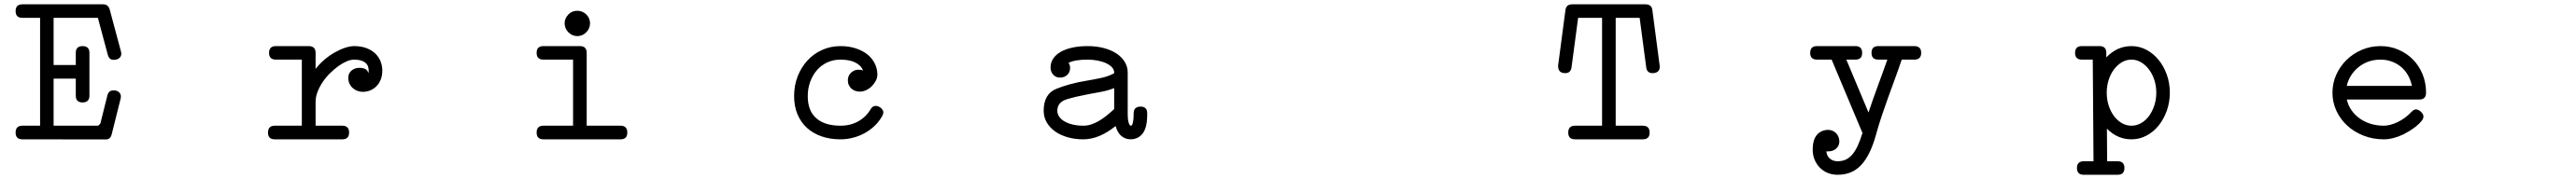

<svg xmlns="http://www.w3.org/2000/svg" viewBox="-20 -638 12081 841"><path d="M85 -554.2Q53.2 -554.2 53.2 -585.9Q53.2 -617.7 85 -617.7H463.4Q487.8 -617.7 494.6 -592.8L546.9 -397.5Q548.8 -391.6 548.8 -384.8Q548.8 -373.5 539.6 -365.2Q530.3 -356.9 512.2 -356.9Q491.7 -356.9 485.4 -381.3L439 -554.2H231.4V-332.5H335.4V-389.6Q335.4 -421.4 367.2 -421.4Q399.4 -421.4 399.4 -389.6V-189Q399.4 -156.7 367.2 -156.7Q335.4 -156.7 335.4 -189V-268.6H231.4V-47.4H438Q442.4 -47.4 450.7 -57.6L483.4 -189Q489.3 -213.4 511.7 -213.4Q529.3 -213.4 538.1 -204.8Q546.9 -196.3 546.9 -185.1Q546.9 -179.2 545.4 -173.3L503.9 -7.3Q498 17.1 476.6 17.1L85 16.6Q53.2 16.6 53.2 -15.1Q53.2 -47.4 85 -47.4H168V-554.2Z M1273.9 -357.9Q1241.7 -357.9 1241.7 -389.6Q1241.7 -421.4 1273.9 -421.4H1427.7Q1460 -421.4 1460 -389.6V-314Q1478 -337.9 1501.5 -357.7Q1524.9 -377.4 1549.8 -391.6Q1574.7 -405.8 1598.4 -413.6Q1622.1 -421.4 1640.1 -421.4Q1674.8 -421.4 1700 -411.4Q1725.1 -401.4 1741.2 -385.3Q1757.3 -369.1 1765.1 -348.6Q1772.9 -328.1 1772.9 -307.1Q1772.9 -282.7 1765.4 -263.9Q1757.8 -245.1 1744.9 -232.4Q1731.9 -219.7 1715.6 -213.1Q1699.2 -206.5 1681.6 -206.5Q1668.5 -206.5 1656.2 -211.2Q1644 -215.8 1634.5 -224.1Q1625 -232.4 1619.1 -244.6Q1613.3 -256.8 1613.3 -272.5Q1613.3 -293.5 1628.4 -306.4Q1643.6 -319.3 1665.5 -319.3Q1682.1 -319.3 1692.9 -314Q1703.6 -308.6 1707.5 -294.4Q1709 -300.8 1709 -306.2Q1709 -332 1691.2 -345Q1673.3 -357.9 1640.1 -357.9Q1625 -357.9 1606 -349.9Q1586.9 -341.8 1566.9 -327.4Q1546.9 -313 1527.6 -293.9Q1508.3 -274.9 1493.4 -252.7Q1478.5 -230.5 1469.2 -206.5Q1460 -182.6 1460 -158.7V-47.4H1585Q1617.2 -47.4 1617.2 -15.1Q1617.2 16.6 1585 16.6H1268.6Q1236.8 16.6 1236.8 -15.1Q1236.8 -47.4 1268.6 -47.4H1395.5V-357.9Z M2687.5 -587.4Q2700.2 -587.4 2711.2 -582.5Q2722.2 -577.6 2730.2 -569.6Q2738.3 -561.5 2742.7 -550.8Q2747.1 -540 2747.1 -528.3Q2747.1 -516.1 2742.2 -505.1Q2737.3 -494.1 2729.2 -486.1Q2721.2 -478 2710.4 -473.1Q2699.7 -468.3 2687.5 -468.3Q2675.3 -468.3 2664.6 -473.1Q2653.8 -478 2645.8 -486.1Q2637.7 -494.1 2632.8 -505.1Q2627.9 -516.1 2627.9 -528.3Q2627.9 -552.2 2645.5 -569.8V-570.3Q2662.6 -587.4 2687.5 -587.4ZM2890.1 -47.4Q2921.9 -47.4 2921.9 -15.1Q2921.9 16.6 2890.1 16.6H2528.3Q2496.6 16.6 2496.6 -15.1Q2496.6 -47.4 2528.3 -47.4H2667.5V-357.9H2528.3Q2496.6 -357.9 2496.6 -389.6Q2496.6 -421.4 2528.3 -421.4H2699.7Q2731.4 -421.4 2731.4 -389.6V-47.4Z M4062 -123.5Q4071.8 -140.6 4086.4 -140.6Q4093.8 -140.6 4100.1 -137.7Q4106.4 -134.8 4111.6 -130.4Q4116.7 -126 4119.6 -120.6Q4122.6 -115.2 4122.6 -110.4Q4122.6 -102.1 4116.7 -91.8Q4102.1 -65.9 4080.8 -45.9Q4059.6 -25.9 4033.9 -12Q4008.3 2 3979.5 9.3Q3950.7 16.6 3921.9 16.6Q3872.1 16.6 3832 2.4Q3792 -11.7 3763.4 -38.1Q3734.9 -64.5 3719.5 -102.1Q3704.1 -139.6 3704.1 -186.5Q3704.1 -236.3 3720.7 -279.1Q3737.3 -321.8 3766.4 -353.5Q3795.4 -385.3 3835.2 -403.3Q3875 -421.4 3921.9 -421.4Q3960.4 -421.4 3992.2 -411.1Q4023.9 -400.9 4046.4 -383.3Q4068.8 -365.7 4081.3 -341.8Q4093.8 -317.9 4094.7 -290V-288.6V-288.1Q4094.7 -272.9 4087.4 -258.8Q4080.1 -244.6 4068.6 -233.2Q4057.1 -221.7 4042.7 -214.8Q4028.3 -208 4014.2 -207.5H4012.7Q4001 -207.5 3990.7 -211.2Q3980.5 -214.8 3972.9 -221.7Q3965.3 -228.5 3960.7 -238.5Q3956.1 -248.5 3956.1 -261.2Q3956.1 -271.5 3960 -280.5Q3963.9 -289.6 3970.7 -296.1Q3977.5 -302.7 3986.3 -306.6Q3995.1 -310.5 4005.4 -310.5Q4010.7 -310.5 4016.6 -309.6Q4022.5 -308.6 4027.8 -306.2Q4018.6 -330.6 3991.2 -344.2Q3963.9 -357.9 3921.9 -357.9Q3887.2 -357.9 3858.9 -344.5Q3830.6 -331.1 3810.5 -307.6Q3790.5 -284.2 3779.3 -252.9Q3768.1 -221.7 3768.1 -186.5Q3768.1 -117.2 3808.3 -82.3Q3848.6 -47.4 3921.9 -47.4Q3967.8 -47.4 4004.4 -67.6Q4041 -87.9 4062 -123.5Z M4991.2 -342.8Q4998.5 -331.5 4998.5 -319.8Q4998.5 -298.3 4984.9 -285.9Q4971.2 -273.4 4950.7 -273.4Q4932.1 -273.4 4919.4 -287.1Q4906.7 -300.8 4906.7 -320.8Q4906.7 -344.2 4919.4 -363Q4932.1 -381.8 4955.1 -394.8Q4978 -407.7 5010 -414.6Q5042 -421.4 5080.1 -421.4Q5121.1 -421.4 5155.8 -412.4Q5190.4 -403.3 5215.3 -387Q5240.2 -370.6 5254.4 -347.7Q5268.6 -324.7 5268.6 -297.4V-99.6Q5268.6 -89.8 5269.5 -80.6Q5270.5 -71.3 5272.5 -64Q5274.4 -56.6 5277.1 -52Q5279.8 -47.4 5283.7 -47.4Q5284.7 -47.4 5284.7 -46.9Q5290 -48.8 5293.2 -64Q5296.4 -79.1 5296.4 -98.1V-105Q5296.4 -137.2 5329.6 -137.2Q5343.8 -137.2 5351.8 -129.6Q5359.9 -122.1 5359.9 -106.4V-98.1Q5359.9 -39.6 5339.6 -12Q5319.3 15.6 5282.7 16.6H5283.7Q5258.3 16.6 5239.5 1.5Q5220.7 -13.7 5211.9 -45.9Q5134.8 16.6 5060.5 16.6Q5021 16.6 4986.8 6.8Q4952.6 -2.9 4927.7 -20.8Q4902.8 -38.6 4888.7 -63.2Q4874.5 -87.9 4874.5 -117.7Q4874.5 -197.3 4935.1 -221.2Q4994.6 -245.1 5072.8 -258.3Q5108.4 -264.2 5143.6 -271.7Q5178.7 -279.3 5205.1 -293.9V-297.4Q5205.1 -310.5 5194.8 -321.8Q5184.6 -333 5167.2 -341.1Q5149.9 -349.1 5127.2 -353.5Q5104.5 -357.9 5080.1 -357.9Q5050.3 -357.9 5027.6 -354Q5004.9 -350.1 4991.2 -342.8ZM5205.1 -125.5V-224.1Q5176.8 -212.9 5145.5 -206.8Q5114.3 -200.7 5083.5 -195.3Q5055.2 -189.9 5030 -184.1Q5004.9 -178.2 4982.4 -171.4Q4938.5 -157.2 4938.5 -117.7Q4938.5 -102.1 4947.8 -89.1Q4957 -76.2 4973.4 -66.9Q4989.7 -57.6 5012.2 -52.5Q5034.7 -47.4 5060.5 -47.4Q5079.6 -47.4 5097.9 -53.5Q5116.2 -59.6 5134 -70.1Q5151.9 -80.6 5169.4 -94.7Q5187 -108.9 5205.1 -125.5ZM5283.7 -46.9H5284.7Z M7350.1 -322.3Q7346.2 -294.4 7320.8 -294.4Q7303.7 -294.4 7295.4 -302.7Q7287.1 -311 7287.1 -326.2V-330.6L7321.3 -589.8Q7324.7 -617.7 7353 -617.7H7697.3Q7727.1 -617.7 7729.5 -587.4L7763.2 -330.6Q7763.7 -328.1 7763.7 -323.2Q7763.7 -310.1 7755.1 -302.2Q7746.6 -294.4 7729.5 -294.4Q7703.6 -294.4 7700.2 -322.3L7669.4 -554.2H7557.1V-47.4H7684.1Q7716.3 -47.4 7716.3 -15.1Q7716.3 16.6 7684.1 16.6H7525.4H7366.2Q7334.5 16.6 7334.5 -15.1Q7334.5 -47.4 7366.2 -47.4H7493.2V-554.2H7380.9Z M8898.4 -357.9Q8883.8 -314 8867.7 -270.3Q8851.6 -226.6 8835.9 -183.1Q8820.3 -139.6 8805.7 -96.2Q8791 -52.7 8778.8 -8.8Q8778.8 -8.8 8777.8 -4.9Q8763.7 45.9 8745.8 81.5Q8728 117.2 8706.1 139.6Q8684.1 162.1 8657.2 172.6Q8630.4 183.1 8597.7 183.1Q8573.2 183.1 8552 174.6Q8530.8 166 8515.1 150.4Q8499.5 134.8 8490.2 113Q8481 91.3 8481 64.9Q8481 18.1 8501.2 -4.9Q8521.5 -27.8 8554.2 -27.8Q8563.5 -27.8 8572.8 -24.2Q8582 -20.5 8589.4 -13.7Q8596.7 -6.8 8601.3 3.7Q8606 14.2 8606 27.3Q8605 48.3 8590.3 60.8Q8575.7 73.2 8554.2 73.2Q8551.8 73.2 8549.6 73.2Q8547.4 73.2 8544.9 72.8Q8547.4 96.2 8562.3 107.9Q8577.1 119.6 8597.7 119.6Q8618.7 119.6 8635.5 112.1Q8652.3 104.5 8666.3 88.4Q8680.2 72.3 8691.9 47.1Q8703.6 22 8714.4 -13.2L8569.8 -357.9H8501Q8469.2 -357.9 8469.2 -389.6Q8469.2 -421.4 8501 -421.4H8681.2Q8712.9 -421.4 8712.9 -389.6Q8712.9 -357.9 8681.2 -357.9H8638.7L8742.7 -109.4Q8752.9 -140.6 8763.4 -170.4Q8773.9 -200.2 8784.9 -230.2Q8795.9 -260.3 8807.4 -291.7Q8818.8 -323.2 8831.1 -357.9H8788.6Q8756.8 -357.9 8756.8 -389.6Q8756.8 -421.4 8788.6 -421.4H8957.5Q8989.7 -421.4 8989.7 -389.6Q8989.7 -357.9 8957.5 -357.9Z M9861.8 119.6H9911.1Q9942.9 119.6 9942.9 151.4Q9942.9 183.1 9911.1 183.1H9830.6H9827.1H9752.4Q9720.2 183.1 9720.2 151.4Q9720.2 119.6 9752.4 119.6H9797.9L9794.4 -357.9H9743.2Q9711.4 -357.9 9711.4 -389.6Q9711.4 -421.4 9743.2 -421.4H9826.2Q9857.9 -421.4 9857.9 -389.6V-368.2Q9908.2 -421.4 9976.1 -421.4Q10013.2 -421.4 10045.9 -404.1Q10078.6 -386.7 10103 -356.9Q10127.4 -327.1 10141.6 -287.4Q10155.8 -247.6 10155.8 -202.6Q10155.8 -157.7 10141.6 -117.9Q10127.4 -78.1 10103.3 -48.1Q10079.1 -18.1 10046.1 -0.7Q10013.2 16.6 9976.1 16.6Q9909.7 16.6 9860.8 -33.7ZM9976.1 -47.4Q10000 -47.4 10021.2 -59.6Q10042.5 -71.8 10058.1 -93Q10073.7 -114.3 10083 -142.3Q10092.3 -170.4 10092.3 -202.6Q10092.3 -233.9 10083.3 -262Q10074.2 -290 10058.3 -311.3Q10042.5 -332.5 10021.2 -345.2Q10000 -357.9 9976.1 -357.9Q9951.7 -357.9 9930.7 -345.5Q9909.7 -333 9893.8 -311.8Q9877.9 -290.5 9868.9 -262.2Q9859.9 -233.9 9859.9 -202.6Q9859.9 -170.9 9868.9 -142.6Q9877.9 -114.3 9893.8 -93Q9909.7 -71.8 9930.7 -59.6Q9951.7 -47.4 9976.1 -47.4Z M11288.6 -111.8Q11299.3 -124 11310.5 -124Q11315.9 -124 11322 -120.8Q11328.1 -117.7 11333.3 -113Q11338.4 -108.4 11341.8 -102.5Q11345.2 -96.7 11345.2 -90.8Q11345.2 -80.1 11335 -67.9Q11324.7 -55.7 11310.1 -43.9Q11295.4 -32.2 11279.3 -22.5Q11263.2 -12.7 11251.5 -6.8Q11201.7 16.6 11159.7 16.6Q11108.9 16.6 11064.9 -0.5Q11021 -17.6 10988.5 -47.1Q10956.1 -76.7 10937.3 -116.7Q10918.5 -156.7 10918.5 -202.6Q10918.5 -247.1 10936.3 -286.9Q10954.1 -326.7 10984.9 -356.7Q11015.6 -386.7 11056.6 -404.1Q11097.7 -421.4 11144 -421.4Q11189 -421.4 11228 -404.5Q11267.1 -387.7 11295.9 -358.4Q11324.7 -329.1 11341.1 -289.1Q11357.4 -249 11357.4 -202.6Q11357.4 -170.4 11325.7 -170.4H10985.8Q10992.2 -142.1 11008.3 -119.4Q11024.4 -96.7 11047.4 -80.6Q11070.3 -64.5 11099.1 -55.9Q11127.9 -47.4 11159.7 -47.4Q11173.8 -47.4 11190.4 -51.8Q11207 -56.2 11223.9 -64.2Q11240.7 -72.3 11257.3 -84.2Q11273.9 -96.2 11288.6 -111.8ZM11028.8 -312Q10995.6 -278.8 10985.4 -234.4H11291Q11285.2 -263.2 11271.7 -286.1Q11258.3 -309.1 11238.8 -325Q11219.2 -340.8 11195.1 -349.4Q11170.9 -357.9 11144 -357.9Q11076.2 -357.9 11028.8 -312Z"/></svg>

Font: Erica Type
Style: Italic
Weight: 400
Monospace: yes
Designer: Peter Wiegel
Foundry: Peter Wiegel
Version: Version 1.000 2010 initial release